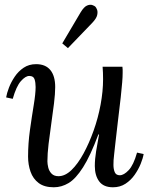

<svg xmlns="http://www.w3.org/2000/svg" viewBox="-20 -783 633 814"><path d="M208 11Q168 11 144 -7Q120 -25 109.5 -55Q99 -85 99 -119Q99 -175 107 -232Q115 -289 123 -337.5Q131 -386 131 -414Q131 -433 126.5 -447Q122 -461 104 -461Q88 -461 68.5 -439Q49 -417 34 -364L6 -370Q9 -388 18 -411.5Q27 -435 42.5 -458Q58 -481 80.5 -496Q103 -511 133 -511Q173 -511 193.5 -486Q214 -461 214 -414Q214 -386 209 -345Q204 -304 197.5 -259.5Q191 -215 186 -173Q181 -131 181 -99Q181 -88 184.5 -73Q188 -58 198.5 -47Q209 -36 228 -36Q256 -36 283 -62Q310 -88 334 -132Q358 -176 377 -229.5Q396 -283 406.5 -339.5Q417 -396 417 -447Q417 -462 416.5 -474.5Q416 -487 415 -500H499Q500 -493 500 -487.5Q500 -482 500 -474Q500 -457 498 -433.5Q496 -410 492 -371.5Q488 -333 480 -270Q473 -212 469.5 -179Q466 -146 464 -129.5Q462 -113 461.5 -104Q461 -95 461 -84Q461 -66 466.5 -53Q472 -40 488 -40Q505 -40 525.5 -61.5Q546 -83 561 -136L589 -130Q586 -112 576.5 -88.5Q567 -65 551 -42Q535 -19 512 -4Q489 11 459 11Q419 11 400.5 -14Q382 -39 382 -79Q382 -108 387.5 -142Q393 -176 400 -213H397Q363 -122 332 -73.5Q301 -25 271 -7Q241 11 208 11ZM268 -579 244 -599 322 -731Q336 -754 349 -759.5Q362 -765 371.5 -761.5Q381 -758 384 -755Q388 -751 391.5 -742Q395 -733 392 -719Q389 -705 371 -686Z"/></svg>

Font: Lora Italic
Style: Italic
Weight: 400
Italic angle: -3°
Designer: Olga Karpushina, Alexei Vanyashin (Cyrillic)
Foundry: Cyreal
Version: Version 2.210; ttfautohint (v1.8.1.43-b0c9)